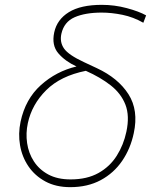

<svg xmlns="http://www.w3.org/2000/svg" viewBox="-20 -764 642 793"><path d="M270 9Q211 9 167.5 -14.5Q124 -38 97.5 -77Q71 -116 62.8 -164Q54.5 -212 65 -261.5Q85 -355 148.5 -412.2Q212 -469.5 296 -489.5Q249 -511 220.8 -544Q192.5 -577 204 -630.5Q215.5 -683.5 264.5 -713.8Q313.5 -744 400.5 -744Q453 -744 503.5 -730.5Q554 -717 583.5 -700.5L572 -670Q531 -693.5 485.8 -702.8Q440.5 -712 400 -712Q332 -712 288.2 -692.8Q244.5 -673.5 233.5 -624.5Q226 -590 244.5 -563.5Q263 -537 326.5 -507.5L380 -482.5Q468 -441.5 510.5 -375Q553 -308.5 532.5 -214Q519 -150 484.5 -99.5Q450 -49 396 -20Q342 9 270 9ZM95 -255.5Q86 -214 92 -172.8Q98 -131.5 119.8 -97.8Q141.5 -64 179.2 -43.5Q217 -23 271.5 -23Q339.5 -23 386.8 -49.5Q434 -76 462.2 -120.8Q490.5 -165.5 502 -220Q516 -285.5 498 -331.8Q480 -378 437.2 -411.5Q394.5 -445 334.5 -471.5Q230 -450.5 170.8 -391.5Q111.5 -332.5 95 -255.5Z"/></svg>

Font: Commissioner Thin
Style: Italic
Weight: 100
Italic angle: -12°
Designer: Kostas Bartsokas
Foundry: Kostas Bartsokas
Version: Version 1.000; ttfautohint (v1.8.3)